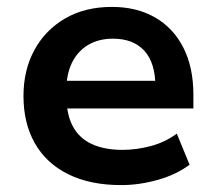

<svg xmlns="http://www.w3.org/2000/svg" viewBox="-20 -526 625 556"><path d="M331 10Q241 10 177.5 -21.5Q114 -53 81 -111Q48 -169 48 -248Q48 -323 79.5 -381Q111 -439 168.5 -472.5Q226 -506 304 -506Q376 -506 429 -475.5Q482 -445 511 -388Q540 -331 540 -252V-212H152V-292H446L430 -275Q430 -344 398 -379Q366 -414 307 -414Q266 -414 235.5 -396Q205 -378 188.5 -344.5Q172 -311 172 -263V-251Q172 -196 190.5 -161Q209 -126 245.5 -109Q282 -92 335 -92Q375 -92 416.5 -103Q458 -114 492 -139L529 -49Q490 -20 436.5 -5Q383 10 331 10Z"/></svg>

Font: Nunito Sans 9pt
Style: Bold
Weight: 700
Version: Version 3.101;gftools[0.9.27]